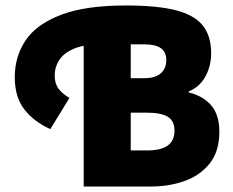

<svg xmlns="http://www.w3.org/2000/svg" viewBox="-20 -682 852 702"><path d="M286 0V-570H458V-396H506Q548 -396 568 -414Q588 -432 588 -462Q588 -492 568 -506Q548 -520 506 -520H350Q288 -520 250.5 -504Q213 -488 196.5 -462.5Q180 -437 180 -406Q180 -376 194.5 -357Q209 -338 234 -324L164 -210Q104 -237 69 -282Q34 -327 34 -400Q34 -476 74 -535Q114 -594 203.5 -628Q293 -662 440 -662Q555 -662 623 -644.5Q691 -627 721.5 -588.5Q752 -550 752 -488Q752 -440 730.5 -401.5Q709 -363 670 -348V-344Q723 -331 752.5 -296.5Q782 -262 782 -200Q782 -130 748 -86Q714 -42 657 -21Q600 0 530 0ZM458 -132H518Q569 -132 593.5 -150Q618 -168 618 -204Q618 -240 593.5 -255Q569 -270 518 -270H458Z"/></svg>

Font: Source Sans 3 ExtraLight Black
Style: Regular
Weight: 900
Version: Version 3.052;hotconv 1.1.0;makeotfexe 2.6.0